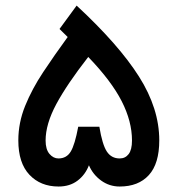

<svg xmlns="http://www.w3.org/2000/svg" viewBox="-20 -681 648 701"><path d="M259.8 -660.6Q413.6 -518.1 487.5 -401.4Q561.5 -284.7 561.5 -168.5Q561.5 -83.5 523.4 -41.7Q485.4 0 417 0Q379.4 0 349.4 -21.7Q319.3 -43.5 304.7 -77.6Q291.5 -43 263.2 -21.5Q234.9 0 193.8 0Q127.9 0 87.4 -43Q46.9 -85.9 46.9 -168.5Q46.9 -232.9 71.8 -294.4Q96.7 -356 137.7 -417.7Q178.7 -479.5 227.1 -545.9L197.3 -575.2ZM193.4 -102.5Q223.1 -102.5 238.3 -127.7Q253.4 -152.8 265.6 -218.3H342.8Q353.5 -152.8 370.1 -127.7Q386.7 -102.5 417 -102.5Q437.5 -102.5 449.7 -118.4Q461.9 -134.3 461.9 -168Q461.9 -237.8 424.3 -311.5Q386.7 -385.3 302.2 -473.1Q224.6 -373.5 185.5 -300.8Q146.5 -228 146.5 -168Q146.5 -135.7 160.6 -119.1Q174.8 -102.5 193.4 -102.5Z"/></svg>

Font: Vazir Medium UI
Style: Medium-UI
Weight: 500
Designer: Saber Rastikerdar
Foundry: Saber Rastikerdar
Version: Version 30.0.0